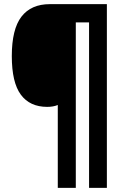

<svg xmlns="http://www.w3.org/2000/svg" viewBox="-20 -780 590 927"><path d="M496 127H410V-672H346V127H259V-273Q237 -264 208 -264Q124 -264 80.5 -323Q37 -382 37 -509Q37 -639 83.5 -699.5Q130 -760 221 -760H496Z"/></svg>

Font: Noto Sans Telugu Condensed Black
Style: Regular
Weight: 900
Width: 3
Designer: Jelle Bosma - Monotype Design Team
Foundry: Monotype Imaging Inc.
Version: Version 2.005; ttfautohint (v1.8.4.7-5d5b)